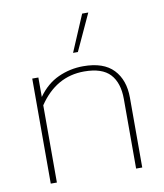

<svg xmlns="http://www.w3.org/2000/svg" viewBox="-82 -796 737 864"><g transform="rotate(-10 286.5 -364.5)"><path d="M352 -729H380L303 -562H281ZM80 -480H108V-391Q147 -446 201 -470.5Q255 -495 315 -495Q408 -495 453 -447.5Q498 -400 498 -319V0H470V-318Q470 -392 433.5 -431.5Q397 -471 315 -471Q187 -471 108 -353V0H80Z"/></g></svg>

Font: Prompt Thin
Style: Regular
Weight: 250
Designer: Katatrad Team
Foundry: CadsonDemak
Version: Version 1.001